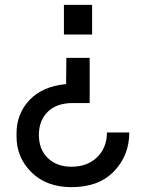

<svg xmlns="http://www.w3.org/2000/svg" viewBox="-20 -554 592 790"><path d="M243 -534H359V-412H243ZM253 -316H349V-130H280Q212 -130 176 -93.5Q140 -57 140 1Q140 61 177 96.5Q214 132 274 132Q340 132 380 92.5Q420 53 420 -9H512Q512 85 449.5 150.5Q387 216 274 216Q172 216 110 155.5Q48 95 48 7V-5Q48 -86 101.5 -142.5Q155 -199 252 -208Z"/></svg>

Font: Sora
Style: Regular
Weight: 400
Designer: Jonathan Barnbrook, Julián Moncada
Foundry: Barnbrook Fonts
Version: Version 2.000